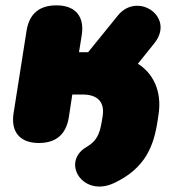

<svg xmlns="http://www.w3.org/2000/svg" viewBox="-20 -524 667 717"><path d="M405 160C523 105 554 21 568 -70L572 -96C586 -187 549 -252 495 -286L556 -362C636 -461 494 -556 421 -467L309 -329H275L285 -391C297 -463 261 -504 191 -504C127 -504 89 -473 79 -408L31 -103C19 -31 55 10 125 10C189 10 227 -22 237 -86L250 -171H289C341 -171 373 -146 363 -88L360 -70C352 -21 340 3 303 25C207 81 288 214 405 160Z"/></svg>

Font: SN Pro Black
Style: Italic
Weight: 900
Italic angle: -9°
Designer: Tobias Whetton
Foundry: Supernotes
Version: Version 1.001;Glyphs 3.2 (3249)